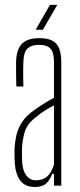

<svg xmlns="http://www.w3.org/2000/svg" viewBox="-20 -762 328 788"><path d="M123.5 5.5Q83 5.5 63.2 -21Q43.5 -47.5 40.5 -94Q40 -108.5 39.5 -121.5Q39 -134.5 39.5 -148Q41 -180.5 47.8 -208.8Q54.5 -237 70.8 -261.5Q87 -286 117.5 -308Q136 -321.5 157.8 -335.2Q179.5 -349 201.5 -360.5V-509Q201.5 -546 187.5 -562Q173.5 -578 139.5 -578Q110 -578 93.8 -563.8Q77.5 -549.5 76 -509Q75.5 -495.5 75.2 -478.2Q75 -461 75.2 -442.5Q75.5 -424 76 -407H47Q46.5 -432 46 -459.2Q45.5 -486.5 46 -508Q47 -542.5 57.2 -564Q67.5 -585.5 88.2 -595.5Q109 -605.5 141.5 -605.5Q175 -605.5 194.8 -595Q214.5 -584.5 223 -562.8Q231.5 -541 231.5 -506V0H201.5V-48.5H194Q186 -24.5 169.8 -9.5Q153.5 5.5 123.5 5.5ZM128 -22Q156 -22 174 -38.2Q192 -54.5 201.5 -87V-329.5Q184.5 -321 166 -309.5Q147.5 -298 120.5 -276Q90.5 -251 81 -218.8Q71.5 -186.5 70 -148Q70 -139.5 70.2 -124.8Q70.5 -110 71 -95Q73.5 -60 88.8 -41Q104 -22 128 -22ZM126.5 -640 185 -742H215L156 -640Z"/></svg>

Font: Big Shoulders Display Thin ExtraLight
Style: Regular
Weight: 250
Version: Version 2.002